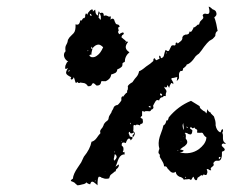

<svg xmlns="http://www.w3.org/2000/svg" viewBox="-20 -551 705 577"><path d="M199 -14Q200 -28 214 -48L224 -63Q230 -75 232 -80Q251 -103 255 -125Q264 -127 271 -137L276 -144L282 -151Q279 -157 284 -163L288 -168L291 -174Q292 -179 297 -184L302 -188Q304 -189 306 -193Q306 -196 308 -202Q310 -206 311 -207Q316 -214 316 -217Q317 -218 319 -222L321 -226Q322 -232 330 -235Q333 -234 338 -240L342 -245L345 -250Q344 -254 345 -258Q347 -263 352 -261Q350 -262 356 -268Q358 -271 362 -273V-278L364 -282Q365 -288 364 -292Q367 -298 378 -304Q384 -313 385 -314L391 -321Q396 -327 398 -337Q405 -339 419 -351Q433 -360 440 -367L441 -369V-372Q441 -375 445 -376Q448 -370 450 -370L454 -372L460 -375Q457 -379 459 -384Q462 -383 463 -380V-378L464 -376Q472 -378 473 -386L475 -394Q477 -400 478 -401Q487 -393 490 -403L492 -407L494 -411Q495 -415 501 -415Q503 -414 505 -414.5Q507 -415 507.5 -416.5Q508 -418 508 -422Q511 -424 512 -423L513 -422L514 -420L519 -424L524 -428Q529 -433 528 -439Q530 -444 533 -445L537 -447H540Q550 -448 549 -456Q555 -454 557 -459L560 -464L562 -469Q565 -468 570 -473L573 -476Q575 -478 578 -477Q580 -485 583 -488L586 -491L589 -494Q593 -498 589 -504Q590 -510 597 -510L602 -509Q606 -509 607 -510Q612 -514 607 -531Q611 -531 619 -523Q629 -520 630 -513Q633 -505 624 -499Q627 -492 630 -479L634 -458Q627 -455 627 -443Q625 -440 619 -434L614 -431L609 -428Q603 -423 593 -410L586 -400L578 -390Q572 -386 568 -382L560 -371Q550 -359 541 -357Q541 -353 530 -345Q530 -340 528.5 -338.5Q527 -337 523 -338Q517 -333 518 -324V-316Q517 -313 511 -307L512 -312V-315Q513 -317 513 -319Q512 -320 502 -317Q492 -317 496 -311L498 -308L500 -304Q502 -301 500 -298Q496 -305 493 -299L490 -293L488 -286Q488 -287 487.5 -288.5Q487 -290 486 -291L483 -295Q481 -293 482 -292V-290Q478 -286 474 -291Q474 -287 475 -286L478 -282Q482 -277 479 -272Q478 -270 478 -262Q472 -264 469 -259Q461 -259 458 -249Q451 -253 447 -246L443 -239L440 -233Q444 -224 434 -221Q433 -215 425 -217H418Q414 -217 413 -214Q409 -221 407 -215V-203Q400 -198 404 -196L408 -194Q409 -193 409 -190Q411 -181 406 -179H404L402 -178Q401 -177 401 -174Q390 -179 387 -174Q381 -178 381 -171V-164Q381 -158 380 -157Q390 -151 380 -139Q378 -141 378 -142L379 -145L381 -147Q384 -150 382 -153Q372 -146 370 -155Q366 -154 367 -149L369 -145L370 -141Q378 -139 379 -137Q379 -136 377 -134L373 -129Q370 -138 364 -133Q360 -128 358 -121Q351 -124 348 -122Q345 -120 346 -113Q351 -110 351 -105V-100L350 -97Q347 -91 354 -95Q354 -89 355 -87Q344 -88 337 -75L334 -68L332 -62Q330 -56 327 -50Q331 -53 337 -57Q339 -49 329 -42Q329 -40 327 -36L324 -35L322 -33L317 -29L313 -26Q310 -23 308 -15Q297 -12 289 -16L285 -17L283 -19Q280 -20 278 -20Q273 -20 273 6L270 3L265 -1Q261 -5 257 -5Q253 -5 251 3L245 1Q241 -1 240 -3Q236 2 228 3L220 5L213 6L208 2L204 -2Q201 -4 193 -7Q192 -10 199 -14ZM460 -86 459 -88 458 -89Q454 -91 459 -104Q454 -120 460 -140L466 -157Q468 -161 471 -174Q478 -177 480 -189Q483 -188 484.5 -190.5Q486 -193 487 -198Q515 -232 554 -248Q572 -237 580 -232Q580 -226 586 -222L591 -218L597 -215Q600 -208 601 -212L602 -217L603 -223Q607 -214 613 -213Q613 -210 617 -207L620 -204L623 -201Q626 -191 627 -188L628 -181V-174Q631 -158 642 -153L644 -156L645 -159Q646 -162 649 -163Q652 -159 648 -152Q650 -148 650 -144V-135Q650 -124 659 -120Q657 -118 654 -119L652 -120L649 -119Q645 -117 647 -112L650 -109L653 -106Q660 -99 647 -95Q648 -70 638 -68H629Q624 -66 621 -61Q623 -56 622 -54L620 -52L618 -50Q610 -45 615 -40Q612 -38 608 -41L605 -43Q602 -43 601 -42Q605 -35 602 -29Q601 -22 592 -27Q589 -21 585 -25L580 -21L574 -17L573 -15V-13Q572 -10 569 -9Q568 -10 565 -12L563 -16L562 -19L561 -20Q560 -20 555 -11Q554 -10 552 -11L550 -12L549 -13L541 -12H537L532 -11Q531 -15 527 -17L523 -19L519 -20Q509 -25 508 -35Q498 -27 488 -40L484 -44L481 -49Q478 -52 473 -51Q473 -58 468 -66L464 -73Q461 -77 460 -81Q461 -85 460 -86ZM173 -380Q170 -390 177 -397Q175 -410 179 -416L182 -422Q184 -428 184 -431Q188 -439 194 -444L198 -448L201 -451Q208 -458 207 -478Q219 -473 221 -490Q226 -488 227 -492L229 -495Q232 -498 233 -496Q235 -498 236 -501V-505L237 -508Q238 -514 243 -506Q242 -508 245 -513Q247 -516 251 -520Q256 -523 257 -523Q260 -521 259 -516Q265 -522 266 -522L267 -515Q267 -511 269 -509Q270 -506 275 -504Q274 -509 276 -515Q277 -519 279 -514Q280 -513 280 -511Q292 -517 292 -503Q297 -506 303 -503L307 -501Q311 -501 313 -502Q313 -495 312 -492Q319 -498 323 -492L325 -486L328 -480Q330 -478 331 -478L335 -477Q338 -476 340 -471Q332 -469 337 -460Q332 -454 339 -448Q341 -451 347 -453Q352 -455 352 -449L350 -447L347 -445Q345 -441 345 -439Q348 -436 352 -433L356 -430L359 -426H362L365 -425Q349 -406 369 -394Q355 -382 355 -365Q349 -363 348 -360V-356L347 -352Q346 -350 340 -346L332 -342Q333 -337 327 -332L320 -329L314 -327Q313 -314 298 -307H291Q286 -308 284 -306Q283 -293 270 -294Q263 -301 260 -301Q259 -301 257 -299L255 -295Q251 -291 244 -292Q241 -298 234 -301L228 -302L221 -303Q217 -299 212 -305Q208 -298 206 -306L204 -313L202 -319Q200 -315 199 -314Q197 -312 195 -312Q194 -312 192 -314Q192 -315 194 -319Q181 -325 179 -330Q177 -335 184 -346H183Q178 -343 177 -344Q175 -346 176 -350Q176 -354 179 -359Q181 -365 185 -366Q176 -371 173 -380ZM532 -98Q530 -94 520 -93Q553 -85 578 -103L586 -110L593 -118Q601 -130 600 -139Q595 -140 590 -150Q588 -153 583 -152H577Q573 -152 572 -153Q574 -161 571 -162L567 -164Q565 -166 564 -168Q558 -162 554 -170Q550 -166 552 -164L555 -162L558 -160Q558 -147 552 -147L547 -148L542 -151Q537 -153 535 -151Q540 -149 538 -135Q547 -124 539 -116L535 -112L530 -109Q522 -103 521 -102Q531 -100 532 -98ZM250 -386Q248 -384 249 -383Q251 -381 253 -380Q254 -379 259 -379Q266 -379 273 -385Q282 -391 290 -409Q282 -417 276 -417Q267 -417 258 -406L257 -401L256 -397Q254 -390 255 -387Q251 -387 250 -386ZM325 -88 324 -83 323 -78Q321 -73 323 -68Q337 -80 325 -88ZM277 -505V-502L276 -498L278 -497L279 -495Q280 -492 283 -492V-502L280 -511Q278 -510 277 -505ZM531 -176V-181Q528 -176 529 -171L530 -165L531 -160Q533 -166 532 -171ZM465 -263Q468 -265 467 -267L465 -269L463 -271Q458 -266 465 -263ZM255 -503Q256 -508 250 -510Q250 -503 255 -503ZM638 -73Q639 -72 641 -75L642 -77L643 -79Q639 -80 638 -78.5Q637 -77 638 -73ZM189 -338V-341Q188 -340 187 -339Q186 -338 185 -338Q185 -337 186 -336H187ZM426 -231 429 -229 430 -228 432 -227V-233ZM545 -167 541 -171Q540 -169 541.5 -167.5Q543 -166 545 -167ZM254 -404 258 -406 257 -408 256 -409 255 -411Q254 -408 254 -404ZM371 -181V-177Q373 -179 373 -181Q373 -183 371 -181ZM536 -17H539Q540 -18 538 -20Q536 -18 536 -17ZM243 -397 246 -400Q242 -400 243 -397ZM479 -390Q482 -392 480 -394Q478 -391 479 -390ZM517 -100H512Q514 -98 517 -100ZM325 -93 323 -97Q322 -93 325 -93ZM358 -424V-425L357 -424Q356 -423 357 -422ZM265 -6H266L267 -7V-8L266 -9Q265 -8 265 -6ZM296 -35V-36L295 -34Q296 -34 296 -35ZM345 -127H344Q343 -126 344 -126H346Q346 -127 345 -127ZM525 -126Q523 -126 523 -125Q525 -125 525 -126ZM531 -141V-140Q532 -140 532 -141ZM544 -158H543L544 -157Z"/></svg>

Font: Kom-post
Style: Regular
Weight: 400
Designer: @guaschetti
Foundry: guaschetti
Version: Version 1.00 December 6, 2021, initial release